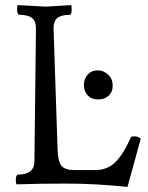

<svg xmlns="http://www.w3.org/2000/svg" viewBox="-20 -723 579 753"><path d="M159 -697 259 -703Q261 -701 261 -685.5Q261 -670 256 -665Q220 -665 205 -652.5Q190 -640 190 -613L206 -131Q208 -89 221.5 -72.5Q235 -56 272 -56H354Q401 -56 432.5 -87Q464 -118 494 -186Q496 -188 509.5 -188Q523 -188 532 -179L480 10Q355 -3 240.5 -3Q126 -3 45 0Q42 -3 42 -17.5Q42 -32 48 -38Q115 -38 115 -90L121 -613Q121 -640 105.5 -652.5Q90 -665 54 -665Q47 -670 47 -685.5Q47 -701 49 -703ZM422 -387.5Q422 -362 406 -347.5Q390 -333 364.5 -333Q339 -333 324 -349Q309 -365 309 -389.5Q309 -414 324 -430.5Q339 -447 363 -447Q387 -447 404.5 -430Q422 -413 422 -387.5Z"/></svg>

Font: Esteban
Style: Regular
Weight: 400
Designer: Angelica Diaz Rivera
Foundry: Angelica Diaz Rivera
Version: Version 1.002